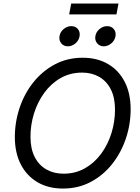

<svg xmlns="http://www.w3.org/2000/svg" viewBox="-20 -1068 801 1098"><path d="M339.8 10.3Q256.8 10.3 195.1 -25.6Q133.3 -61.5 99.1 -127.7Q64.9 -193.8 64.9 -284.2Q64.9 -370.6 92.3 -451.9Q119.6 -533.2 170.9 -597.4Q222.2 -661.6 293.5 -699.7Q364.7 -737.8 453.1 -737.8Q536.1 -737.8 597.7 -701.9Q659.2 -666 693.1 -600.1Q727.1 -534.2 727.1 -443.4Q727.1 -356.4 699.7 -275.4Q672.4 -194.3 621.3 -129.9Q570.3 -65.4 499 -27.6Q427.7 10.3 339.8 10.3ZM343.3 -74.7Q411.6 -74.7 466.3 -106Q521 -137.2 559.3 -189.9Q597.7 -242.7 617.7 -307.9Q637.7 -373 637.7 -441.4Q637.7 -510.3 613.5 -557.4Q589.4 -604.5 546.9 -628.7Q504.4 -652.8 449.7 -652.8Q381.3 -652.8 326.7 -621.6Q272 -590.3 233.4 -537.4Q194.8 -484.4 174.6 -419.4Q154.3 -354.5 154.3 -286.1Q154.3 -217.3 178.5 -170.2Q202.6 -123 245.4 -98.9Q288.1 -74.7 343.3 -74.7ZM573.2 -803.2Q549.8 -803.2 535.6 -820.3Q521.5 -837.4 525.4 -861.3Q529.3 -885.3 549.1 -901.9Q568.8 -918.5 592.8 -918.5Q616.7 -918.5 630.6 -901.9Q644.5 -885.3 640.6 -861.3Q636.7 -837.4 616.9 -820.3Q597.2 -803.2 573.2 -803.2ZM368.2 -803.2Q344.2 -803.2 330.3 -820.3Q316.4 -837.4 320.3 -861.3Q324.2 -885.3 344 -901.9Q363.8 -918.5 387.7 -918.5Q411.6 -918.5 425.3 -901.9Q439 -885.3 435.1 -861.3Q431.6 -837.4 411.9 -820.3Q392.1 -803.2 368.2 -803.2ZM657.7 -1047.9 646 -985.8H375.5L387.2 -1047.9Z"/></svg>

Font: Inter 18pt
Style: Italic
Weight: 400
Italic angle: -9.3988°
Designer: Rasmus Andersson
Foundry: rsms
Version: Version 4.001;git-66647c0bb